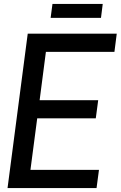

<svg xmlns="http://www.w3.org/2000/svg" viewBox="-20 -950 610 970"><path d="M235.8 -859.9 245.1 -930.2H499L490.2 -859.9ZM120.1 -779.8H569.8L558.1 -688H211.9L180.2 -443.8H476.1L463.9 -352.1H168L133.8 -91.8H480L467.8 0H18.1Z"/></svg>

Font: Cooper Hewitt
Style: Medium Italic
Weight: 708
Designer: Village Type and Design LLC
Foundry: Cooper Hewitt Smithsonian Design Museum
Version: 1.000